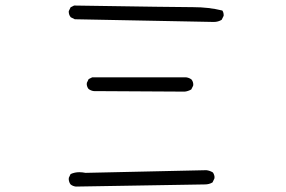

<svg xmlns="http://www.w3.org/2000/svg" viewBox="-20 -712 1040 697"><path d="M792 -656.2Q792 -667 787.1 -673.8Q737.3 -686 681.6 -686Q626 -686 249 -691.9L236.3 -685.5L230 -672.4Q229.5 -671.4 229.5 -670.4Q229.5 -658.2 236.8 -649.4L251.5 -642.1L755.9 -632.3Q772 -632.3 784.7 -640.1L791.5 -653.8Q792 -655.3 792 -656.2ZM681.2 -400.9Q681.6 -402.3 681.6 -405.8Q681.6 -409.2 680.2 -414.1Q678.7 -418.9 675.3 -423.3Q667 -429.7 656.2 -431.2H314.5L301.8 -424.8L295.4 -411.6Q294.9 -410.2 294.9 -406.7Q294.9 -403.3 296.4 -398.4Q297.9 -393.6 301.3 -389.2Q309.6 -382.8 320.3 -381.3L650.9 -379.4Q663.1 -380.9 674.3 -387.2ZM758.3 -64Q758.8 -65.4 758.8 -68.8Q758.8 -72.3 757.3 -76.9Q755.9 -81.5 752.9 -85.9Q741.7 -92.8 729 -94.2L290.5 -84.5Q278.3 -86.9 268.1 -86.9Q251 -86.9 236.3 -80.1L230 -66.9Q229.5 -65.4 229.5 -62Q229.5 -58.6 231 -53Q232.4 -47.4 236.3 -42.5Q244.1 -36.1 255.4 -34.7L723.6 -42.5Q739.3 -42.5 751.5 -49.8Z"/></svg>

Font: NaikaiFont
Style: ExtraLight
Weight: 200
Version: Version 1.89